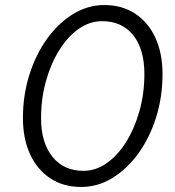

<svg xmlns="http://www.w3.org/2000/svg" viewBox="-20 -731 694 762"><path d="M394 -711Q464 -711 516 -677Q568 -643 596.5 -581.5Q625 -520 625 -437Q625 -346 599.5 -265Q574 -184 529 -122Q484 -60 426 -24.5Q368 11 302 11Q232 11 180 -23Q128 -57 99.5 -118.5Q71 -180 71 -263Q71 -353 96.5 -434Q122 -515 167 -577.5Q212 -640 270.5 -675.5Q329 -711 394 -711ZM385 -647Q336 -647 292.5 -616.5Q249 -586 215.5 -532.5Q182 -479 162.5 -409.5Q143 -340 143 -262Q143 -165 188 -109Q233 -53 311 -53Q360 -53 403.5 -83.5Q447 -114 480.5 -167.5Q514 -221 533.5 -290.5Q553 -360 553 -438Q553 -536 508.5 -591.5Q464 -647 385 -647Z"/></svg>

Font: Red Hat Text
Style: Italic
Weight: 300
Italic angle: -12°
Designer: Pentagram, MCKL
Foundry: Pentagram, MCKL
Version: Version 1.023